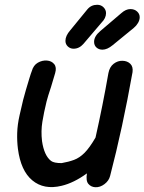

<svg xmlns="http://www.w3.org/2000/svg" viewBox="-20 -784 605 804"><path d="M379 0Q399 1 417.5 -13Q436 -27 441 -47Q493 -246 535 -482Q538 -505 525.5 -517Q513 -529 493 -529.5Q473 -530 456 -517Q439 -504 434 -478Q410 -341 380 -208Q355 -165 334 -144Q313 -123 290 -114.5Q267 -106 238 -101Q206 -101 194 -110Q165 -132 156 -193Q151 -235 157.5 -274.5Q164 -314 175 -359Q180 -379 194 -421Q207 -463 211 -478Q218 -502 207 -515.5Q196 -529 176.5 -530.5Q157 -532 138.5 -521.5Q120 -511 113 -486Q110 -479 103 -456Q96 -433 88.5 -407.5Q81 -382 77 -366Q71 -341 62 -301.5Q53 -262 52 -227Q51 -193 55 -161Q67 -69 115 -29Q164 12 238 -6Q289 -18 344 -58Q339 -27 350 -14Q361 -1 379 0ZM409 -576Q429 -576 452 -595L540 -667Q551 -676 558 -688Q565 -700 565 -712Q565 -726 554 -736Q543 -746 526 -746Q507 -746 488 -729L400 -654Q374 -632 374 -609Q374 -594 384 -585Q394 -576 409 -576ZM288 -580Q312 -580 330 -601L405 -689Q424 -708 424 -729Q424 -743 413.5 -753.5Q403 -764 387 -764Q362 -764 346 -745L274 -657Q254 -634 254 -613Q254 -599 264 -589.5Q274 -580 288 -580Z"/></svg>

Font: Balsamiq Sans
Style: Italic
Weight: 400
Italic angle: -12°
Designer: Michael Angeles
Foundry: Balsamiq SRL
Version: Version 1.020; ttfautohint (v1.8.4.7-5d5b);gftools[0.9.26]